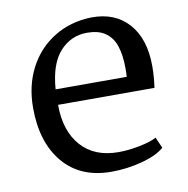

<svg xmlns="http://www.w3.org/2000/svg" viewBox="-69 -630 697 710"><g transform="rotate(-10 279.5 -275.5)"><path d="M510 -346Q510 -308 504 -266H142Q142 -168 192 -111.5Q242 -55 332 -55Q370 -55 412.5 -63.5Q455 -72 476 -84L494 -43Q466 -18 409 -3Q352 12 294 12Q178 12 113.5 -64.5Q49 -141 49 -271Q49 -354 83 -419.5Q117 -485 178.5 -523Q240 -561 319 -563Q408 -564 459 -506.5Q510 -449 510 -346ZM143 -324H410Q411 -335 411 -357Q411 -405 399.5 -440Q388 -475 359 -494Q334 -510 293 -510Q233 -510 191.5 -464.5Q150 -419 143 -324Z"/></g></svg>

Font: Martel DemiBold
Style: Regular
Weight: 600
Designer: Dan Reynolds
Foundry: Dan Reynolds
Version: Version 1.001; ttfautohint (v1.1) -l 5 -r 5 -G 72 -x 0 -D la